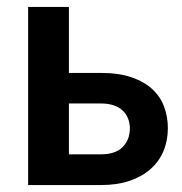

<svg xmlns="http://www.w3.org/2000/svg" viewBox="-20 -533 525 553"><path d="M270.5 -88.5Q312.5 -88.5 333.2 -109.5Q354 -130.5 354 -163.5Q354 -177.5 349.2 -190.5Q344.5 -203.5 334.5 -213.5Q324.5 -223.5 308.5 -229.2Q292.5 -235 270 -235H178.5V-88.5ZM269.5 -323Q323 -323 360 -310Q397 -297 420 -275Q443 -253 453.2 -224.2Q463.5 -195.5 463.5 -164Q463.5 -128 450.8 -97.8Q438 -67.5 413.2 -45.8Q388.5 -24 352.8 -12Q317 0 271 0H61V-513H178.5V-323Z"/></svg>

Font: Lato 2
Style: Bold
Weight: 700
Designer: Lukasz Dziedzic with Adam Twardoch and Botio Nikoltchev
Foundry: tyPoland Lukasz Dziedzic
Version: Version 2.015; 2015-08-06; http://www.latofonts.com/